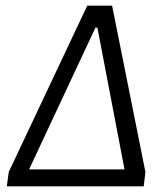

<svg xmlns="http://www.w3.org/2000/svg" viewBox="-20 -660 591 680"><path d="M4 0 11 -51 289 -640H377L495 -51L489 0ZM83 -60H421L325 -562H318Z"/></svg>

Font: Alegreya Sans
Style: Italic
Weight: 400
Italic angle: -7°
Designer: Juan Pablo del Peral
Foundry: Huerta Tipografica
Version: Version 2.007